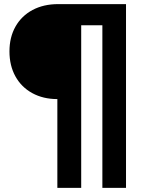

<svg xmlns="http://www.w3.org/2000/svg" viewBox="-20 -732 698 934"><path d="M593 182H478V-609H375V182H259V-250Q190 -250 137 -279Q84 -308 55 -360.5Q26 -413 26 -482Q26 -551 55.5 -603Q85 -655 138.5 -683.5Q192 -712 263 -712H593Z"/></svg>

Font: Muli Black
Style: Regular
Weight: 900
Designer: Vernon Adams
Foundry: Vernon Adams
Version: Version 2.001